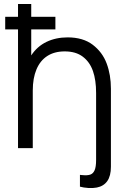

<svg xmlns="http://www.w3.org/2000/svg" viewBox="-20 -740 634 959"><path d="M463.7 196.7Q444.2 200.5 420.6 198.9Q397 197.3 379.3 192.3V133.3Q382.2 133.7 384.9 134.1Q387.7 134.5 390.3 134.5Q416.3 137.2 430.8 132.2Q445.2 127.2 452.6 110.3Q460 93.5 460 58.7V-275.7Q460 -340 444.2 -385.3Q428.3 -430.7 393.4 -457Q358.5 -483.3 303.3 -483.3Q251.7 -483.3 216.1 -460.2Q180.5 -437.2 162.1 -393.2Q143.7 -349.3 143.7 -288V0H70V-593.3H6V-656H70V-720H136V-656H256.7V-593.3H136V-463.3Q165.5 -508.2 212.3 -530.8Q259.2 -553.3 317.7 -553.3Q394.7 -553.3 443.1 -516.5Q491.5 -479.7 512.8 -422.8Q534 -366 534 -297V92.7Q534 138.8 515.9 164.4Q497.8 190 463.7 196.7Z"/></svg>

Font: Manrope
Style: Regular
Weight: 400
Designer: Mikhail Sharanda
Foundry: Mikhail Sharanda
Version: Version 4.503